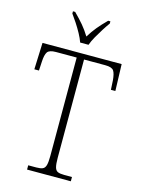

<svg xmlns="http://www.w3.org/2000/svg" viewBox="-136 -1008 800 1085"><g transform="rotate(15 264.0 -465.5)"><path d="M133 0V-25H180Q204 -25 217 -30.5Q230 -36 235 -54Q240 -72 240 -108V-684H119Q80 -684 69 -667.5Q58 -651 56 -612L53 -558H26L32 -714H495L500 -558H474L471 -612Q468 -651 457 -667.5Q446 -684 407 -684H283V-109Q283 -72 288 -54Q293 -36 306 -30.5Q319 -25 344 -25H389V0ZM237 -771Q229 -794 214.5 -820.5Q200 -847 183 -873Q166 -899 152 -918V-931H165Q197 -899 219 -873Q241 -847 262 -813Q283 -847 304.5 -873Q326 -899 358 -931H371V-918Q357 -899 340.5 -873Q324 -847 309 -820.5Q294 -794 286 -771Z"/></g></svg>

Font: Noto Serif Khmer SemiCondensed ExtraLight
Style: Regular
Weight: 200
Width: 4
Designer: Danh Hong and the Monotype Design Team
Foundry: Monotype Imaging Inc.
Version: Version 2.004; ttfautohint (v1.8.4.7-5d5b)